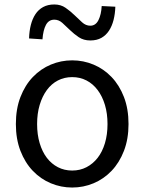

<svg xmlns="http://www.w3.org/2000/svg" viewBox="-20 -826 646 859"><path d="M303 13Q253 13 207.5 -6Q162 -25 127 -61.5Q92 -98 71.5 -151Q51 -204 51 -271Q51 -339 71.5 -392Q92 -445 127 -481.5Q162 -518 207.5 -537Q253 -556 303 -556Q353 -556 398.5 -537Q444 -518 479 -481.5Q514 -445 534.5 -392Q555 -339 555 -271Q555 -204 534.5 -151Q514 -98 479 -61.5Q444 -25 398.5 -6Q353 13 303 13ZM303 -63Q338 -63 367 -78Q396 -93 417 -120Q438 -147 449.5 -185.5Q461 -224 461 -271Q461 -318 449.5 -356.5Q438 -395 417 -423Q396 -451 367 -466Q338 -481 303 -481Q268 -481 239 -466Q210 -451 189.5 -423Q169 -395 157.5 -356.5Q146 -318 146 -271Q146 -224 157.5 -185.5Q169 -147 189.5 -120Q210 -93 239 -78Q268 -63 303 -63ZM384 -645Q354 -645 332.5 -659.5Q311 -674 293 -691.5Q275 -709 259 -723.5Q243 -738 223 -738Q198 -738 185.5 -714.5Q173 -691 170 -650L110 -654Q111 -687 118 -714.5Q125 -742 138.5 -762.5Q152 -783 173 -794.5Q194 -806 223 -806Q252 -806 273.5 -791Q295 -776 313 -758.5Q331 -741 347.5 -726Q364 -711 384 -711Q408 -711 420.5 -736Q433 -761 435 -799L496 -796Q495 -764 488 -736.5Q481 -709 467.5 -688.5Q454 -668 433.5 -656.5Q413 -645 384 -645Z"/></svg>

Font: Kinto Sans
Style: Regular
Weight: 400
Designer: Authors: Ryoko NISHIZUKA  (kana & ideographs); Paul D. Hunt (Latin, Greek & Cyrillic); Wenlong ZHANG  (bopomofo); Sandol
Foundry: Adobe Systems Incorporated, ookami Inc.
Version: Version 0.001